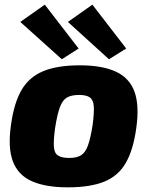

<svg xmlns="http://www.w3.org/2000/svg" viewBox="-20 -791 643 823"><path d="M322 -511Q418 -511 476.5 -484Q535 -457 556.5 -398Q578 -339 564 -241Q551 -147 518.5 -91.5Q486 -36 426 -12Q366 12 271 12Q176 12 117 -14Q58 -40 35.5 -98.5Q13 -157 27 -255Q40 -350 72.5 -405.5Q105 -461 165.5 -486Q226 -511 322 -511ZM319 -384Q286 -384 267 -373Q248 -362 236.5 -331Q225 -300 216 -241Q209 -189 211 -161.5Q213 -134 229 -124Q245 -114 277 -114Q309 -114 327.5 -125.5Q346 -137 357 -167.5Q368 -198 377 -255Q384 -308 382 -335.5Q380 -363 365 -373.5Q350 -384 319 -384ZM376 -771 521 -583 447 -537 271 -697ZM172 -771 317 -583 245 -537 67 -697Z"/></svg>

Font: Exo 2 ExtraBold
Style: Italic
Weight: 800
Italic angle: -8°
Designer: Natanael Gama
Foundry: Natanael Gama
Version: Version 2.010